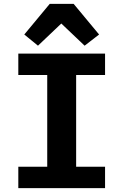

<svg xmlns="http://www.w3.org/2000/svg" viewBox="-20 -976 640 996"><path d="M525 0V-111H375V-587H525V-698H75V-587H225V-111H75V0ZM238 -956 106 -797 177 -739 298 -854 419 -739 494 -797 362 -956Z"/></svg>

Font: IBM Plex Mono
Style: Bold
Weight: 700
Monospace: yes
Designer: Mike Abbink, Paul van der Laan, Pieter van Rosmalen
Foundry: Bold Monday
Version: Version 2.004